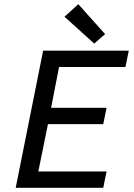

<svg xmlns="http://www.w3.org/2000/svg" viewBox="-20 -897 640 917"><path d="M55 0 186 -655H595L579 -577H262L224 -382H489L473 -304H209L163 -78H489L473 0ZM430 -689 288 -817 354 -877 482 -734Z"/></svg>

Font: TypoPRO Source Code Pro
Style: Italic
Weight: 500
Italic angle: -11°
Monospace: yes
Designer: Paul D. Hunt, Teo Tuominen
Foundry: Adobe Systems Incorporated
Version: Version 1.030;PS 1.0;hotconv 1.0.84;makeotf.lib2.5.63406